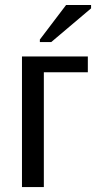

<svg xmlns="http://www.w3.org/2000/svg" viewBox="-20 -756 405 776"><path d="M68.8 -527.8H335V-463.9H157.2V0H68.8ZM187 -585.9H141.1V-596.2L247.1 -735.8H348.1V-722.2Z"/></svg>

Font: Libra Sans Modern
Style: Regular
Weight: 400
Foundry: Stefan Peev, Context Ltd
Version: Version 1.000